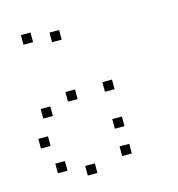

<svg xmlns="http://www.w3.org/2000/svg" viewBox="-112 -898 892 962"><g transform="rotate(-15 333.5 -416.5)"><path d="M466.7 -133.3V-83.3H416.7V-133.3ZM275 -83.3V-33.3H225V-83.3ZM133.3 -133.3V-83.3H83.3V-133.3ZM466.7 -275V-225H416.7V-275ZM83.3 -275V-225H33.3V-275ZM466.7 -466.7V-416.7H416.7V-466.7ZM275 -466.7V-416.7H225V-466.7ZM133.3 -416.7V-366.7H83.3V-416.7ZM275 -775V-725H225V-775ZM133.3 -800V-750H83.3V-800Z"/></g></svg>

Font: 0xA000-Boxes
Style: Boxes
Weight: 400
Version: Version 0.1